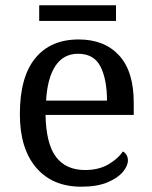

<svg xmlns="http://www.w3.org/2000/svg" viewBox="-20 -695 575 725"><path d="M287 10Q178 10 116.5 -62Q55 -134 55 -264Q55 -404 113 -475Q171 -546 277 -546Q374 -546 429.5 -486Q485 -426 485 -307V-261H152Q154 -152 191.5 -102.5Q229 -53 301 -53Q353 -53 389.5 -74.5Q426 -96 444 -123Q451 -120 457 -111Q463 -102 463 -89Q463 -69 444 -46Q425 -23 386 -6.5Q347 10 287 10ZM384 -315Q384 -395 359.5 -443.5Q335 -492 275 -492Q220 -492 189.5 -446.5Q159 -401 154 -315ZM128 -616V-675H418V-616Z"/></svg>

Font: Noto Serif Dives Akuru
Style: Regular
Weight: 400
Designer: Fernando Caro
Foundry: Fernando Caro
Version: Version 2.000; ttfautohint (v1.8.4.7-5d5b)